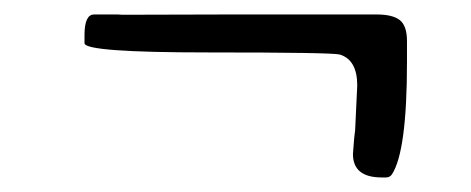

<svg xmlns="http://www.w3.org/2000/svg" viewBox="-20 -389 647 264"><path d="M498 -369.1Q520 -369.1 529.8 -361.3Q539.6 -353.5 539.6 -332.5V-303.7Q539.6 -181.2 519 -149.4Q516.1 -145 510.7 -145H504.9Q465.3 -145 465.3 -177.2Q466.3 -189.9 466.6 -194.1Q466.8 -198.2 468.3 -210L471.2 -271.5Q471.2 -306.6 447.3 -314Q437.5 -316.9 266.8 -316.9Q96.2 -316.9 96.2 -329.6V-340.8Q96.2 -369.1 109.4 -369.1H142.1L148.4 -368.7L293 -369.1Z"/></svg>

Font: Averia Sans Libre Light
Style: Italic
Weight: 300
Italic angle: -8.5°
Version: Version 1.002